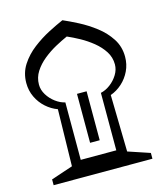

<svg xmlns="http://www.w3.org/2000/svg" viewBox="-120 -916 868 1007"><g transform="rotate(-15 313.5 -412.0)"><path d="M45.6 0H582V-31.4L463.7 -71L457.4 -379.2Q491.7 -391.4 519.9 -416.8Q548.2 -442.2 565.1 -477.6Q582 -513 582 -554.4Q582 -609 553.9 -652.5Q525.7 -696 482.8 -728.8Q439.9 -761.7 394.3 -785.3Q348.6 -808.9 313.8 -823.9Q279 -808.9 233.3 -785.3Q187.7 -761.7 144.8 -728.8Q101.9 -696 73.7 -652.5Q45.6 -609 45.6 -554.4Q45.6 -513 62.5 -477.6Q79.4 -442.2 107.9 -416.8Q136.4 -391.4 170.2 -379.2L163.9 -71L45.6 -31.4ZM410.3 -91.6H217.3V-403.6Q190.9 -409.3 165.7 -428.1Q140.5 -446.8 124 -473.6Q107.6 -500.3 107.6 -529.1Q107.6 -567.7 128.1 -599.6Q148.6 -631.5 180.6 -657.5Q212.6 -683.4 248.2 -702.9Q283.9 -722.3 313.8 -735.4Q344.1 -722.3 379.6 -702.9Q415 -683.4 447 -657.5Q479 -631.5 499.5 -599.6Q520 -567.7 520 -529.1Q520 -500.3 503.6 -473.6Q487.1 -446.8 462.1 -428.1Q437 -409.3 410.3 -403.6ZM287.8 -431V-165.2H340V-431Z"/></g></svg>

Font: Pinar FD VF
Style: Regular
Weight: 300
Designer: Amin Abedi
Version: Version 2.000